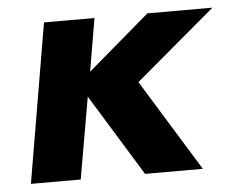

<svg xmlns="http://www.w3.org/2000/svg" viewBox="-41 -507 673 553"><g transform="rotate(-5 296.0 -230.0)"><path d="M105 -460 27 0H171L212 -236L357 0H524L361 -265L592 -460H404L225 -307L251 -460Z"/></g></svg>

Font: Jost*
Style: Bold Italic
Weight: 700
Italic angle: -10°
Version: Version 3.7